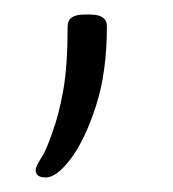

<svg xmlns="http://www.w3.org/2000/svg" viewBox="-20 -128 238 264"><path d="M43 116Q29 116 29 106Q29 101 36.5 89.5Q44 78 52 54Q61 30 67 -4Q73 -38 73 -92Q73 -108 96 -108H104Q127 -108 127 -92Q127 -29 112 17.5Q97 64 77.5 90Q58 116 43 116Z"/></svg>

Font: Asap ExtraLight
Style: Regular
Weight: 200
Designer: Pablo Cosgaya
Foundry: Omnibus-Type
Version: Version 3.001; ttfautohint (v1.8.4.7-5d5b)